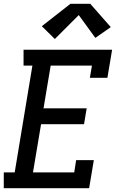

<svg xmlns="http://www.w3.org/2000/svg" viewBox="-21 -999 641 1019"><path d="M-1 0V-84H57L151 -651H104V-735H574L549 -586H456L467 -651H248L210 -424H439L425 -340H197L154 -84H373L383 -149H477L452 0ZM270 -792 201 -860 353 -979H458L567 -855L485 -798L397 -919Z"/></svg>

Font: Iosevka Curly Slab MdExObl
Style: Regular
Weight: 500
Width: 7
Italic angle: -9°
Monospace: yes
Designer: Belleve Invis
Foundry: Belleve Invis
Version: Version 11.1.0; ttfautohint (v1.8.3)